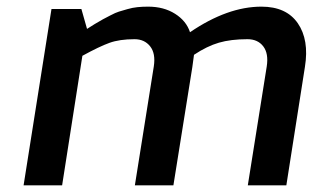

<svg xmlns="http://www.w3.org/2000/svg" viewBox="-20 -558 942 578"><path d="M51 0 135 -531H225L242 -471Q246 -474 265 -485.5Q284 -497 290 -500Q296 -503 312 -511.5Q328 -520 338 -523Q348 -526 363.5 -530.5Q379 -535 394 -536.5Q409 -538 426 -538Q473 -538 507 -516.5Q541 -495 552 -461Q665 -538 767 -538Q842 -538 876.5 -488Q911 -438 898 -357L842 0H726L783 -358Q789 -397 772.5 -418.5Q756 -440 725 -440Q675 -440 639 -429.5Q603 -419 564 -393Q564 -392 561.5 -374.5Q559 -357 559 -356L502 0H386L443 -358Q449 -397 432 -418.5Q415 -440 385 -440Q340 -440 309.5 -429Q279 -418 228 -390L167 0Z"/></svg>

Font: Exo
Style: DemiBoldItalic
Weight: 600
Designer: Natanael Gama
Version: Version 1